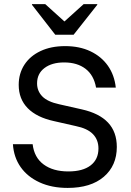

<svg xmlns="http://www.w3.org/2000/svg" viewBox="-20 -911 643 941"><path d="M311.7 10Q233.3 10 174.2 -17.1Q115 -44.2 81.2 -92.1Q47.5 -140 43.3 -204.2H140Q147.5 -139.2 193.8 -105Q240 -70.8 315 -70.8Q385.8 -70.8 424.2 -100.4Q462.5 -130 462.5 -183.3Q462.5 -225.8 435.4 -253.8Q408.3 -281.7 350.8 -293.3L244.2 -317.5Q160 -335.8 115.8 -380.8Q71.7 -425.8 71.7 -495Q71.7 -550.8 99.6 -593.8Q127.5 -636.7 178.8 -660.8Q230 -685 299.2 -685Q370 -685 423.3 -659.6Q476.7 -634.2 508.8 -588.8Q540.8 -543.3 547.5 -481.7H450.8Q440 -542.5 399.2 -573.8Q358.3 -605 294.2 -605Q234.2 -605 197.9 -577.5Q161.7 -550 161.7 -502.5Q161.7 -465 187.1 -438.8Q212.5 -412.5 270 -400L380.8 -375Q466.7 -355.8 509.6 -310Q552.5 -264.2 552.5 -190.8Q552.5 -99.2 488.8 -44.6Q425 10 311.7 10ZM250.8 -740.8 136.7 -887.5V-890.8H201.7L295.8 -805.8L390 -890.8H456.7V-887.5L340.8 -740.8Z"/></svg>

Font: Funnel Sans
Style: Regular
Weight: 400
Designer: NORD ID, Kristian Moeller
Foundry: Dicotype
Version: Version 1.000